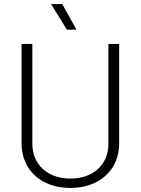

<svg xmlns="http://www.w3.org/2000/svg" viewBox="-20 -916 692 944"><path d="M356 -770 286 -896H231L309 -770ZM326 8C469 8 566 -80 566 -212V-700H513V-209C513 -107 439 -38 326 -38C214 -38 139 -107 139 -209V-700H86V-212C86 -80 182 8 326 8Z"/></svg>

Font: Arthouse Owned Light
Style: Regular
Weight: 300
Designer: Jeremy Tribby
Foundry: Tribby Type
Version: Version 1.000;PS 001.000;hotconv 1.0.88;makeotf.lib2.5.64775